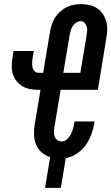

<svg xmlns="http://www.w3.org/2000/svg" viewBox="-20 -763 542 934"><path d="M199 151 224 1Q200 -6 182 -22Q164 -38 155 -60.5Q146 -83 145.5 -108.5Q145 -134 149 -159L177 -326H168Q148 -326 127.5 -329.5Q107 -333 90 -343Q73 -353 61 -368Q49 -383 43 -401.5Q37 -420 37 -441Q37 -462 41 -483L46 -515H144L139 -483Q137 -471 136.5 -459Q136 -447 138 -436Q140 -425 148 -417Q156 -409 168 -409H190L223 -607Q226 -625 231.5 -642.5Q237 -660 247 -676Q257 -692 271.5 -705.5Q286 -719 303 -727.5Q320 -736 338 -739.5Q356 -743 373 -743Q395 -743 415 -738.5Q435 -734 452 -723Q469 -712 480 -695.5Q491 -679 496.5 -659.5Q502 -640 501.5 -618.5Q501 -597 497 -576L456 -326H275L245 -146Q243 -134 242.5 -122Q242 -110 246 -99Q250 -88 259.5 -81.5Q269 -75 281 -75Q295 -75 307 -86.5Q319 -98 325.5 -111.5Q332 -125 336 -139Q340 -153 342 -167L343 -172H440L439 -163Q434 -135 424 -108Q414 -81 396.5 -56.5Q379 -32 353 -15Q327 2 300 6L276 151ZM288 -409H371L401 -589Q403 -601 404 -612Q405 -623 402 -633.5Q399 -644 391.5 -652Q384 -660 373 -660Q362 -660 351.5 -653.5Q341 -647 334.5 -637Q328 -627 324.5 -616Q321 -605 319 -594Z"/></svg>

Font: Iosevka
Style: Bold Italic
Weight: 700
Italic angle: -9°
Monospace: yes
Designer: Belleve Invis
Foundry: Belleve Invis
Version: Version 32.5.0; ttfautohint (v1.8.4)